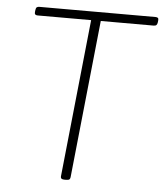

<svg xmlns="http://www.w3.org/2000/svg" viewBox="-51 -745 676 793"><g transform="rotate(5 287.0 -349.0)"><path d="M245 2Q229 2 230 -10L298 -664H76Q69 -664 66 -667.5Q63 -671 64 -678L65 -686Q66 -694 69.5 -697Q73 -700 81 -700H562Q569 -700 572 -697Q575 -694 574 -686L573 -678Q572 -671 568.5 -667.5Q565 -664 557 -664H338L270 -10Q269 -3 265.5 -0.5Q262 2 253 2Z"/></g></svg>

Font: Asap Thin
Style: Italic
Weight: 250
Italic angle: -6°
Designer: Pablo Cosgaya
Foundry: Omnibus-Type
Version: Version 3.001